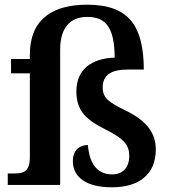

<svg xmlns="http://www.w3.org/2000/svg" viewBox="-20 -787 724 817"><path d="M456 10C573 10 643 -46 643 -151C643 -221 604 -273 516 -316C442 -352 417 -370 417 -415C417 -469 455 -491 522 -491H592C591 -674 531 -767 351 -767C213 -767 107 -713 107 -553V-536H27V-475H107V-117C107 -57 79 -49 44 -49H13V0H236V-576C236 -668 278 -715 351 -715C432 -715 467 -668 468 -542C367 -538 305 -490 305 -398C305 -316 346 -277 431 -235C510 -196 530 -167 530 -124C530 -71 500 -45 457 -45C389 -45 360 -97 354 -170C324 -170 290 -153 290 -101C290 -32 349 10 456 10Z"/></svg>

Font: Noto Serif Gurmukhi SemiBold
Style: Regular
Weight: 600
Designer: Vaibhav Singh and the Monotype Design Team
Foundry: Monotype Imaging Inc.
Version: Version 2.004